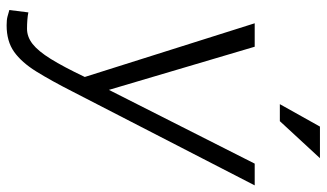

<svg xmlns="http://www.w3.org/2000/svg" viewBox="-218 -514 962 565"><g transform="rotate(90 262.5 -231.0)"><path d="M54 230Q38 230 28.5 227.5Q19 225 9 222L16 166Q25 168 38 169Q51 170 64 170Q88 170 109 153.5Q130 137 153 100Q176 63 206 0L48 -500H117L244 -71L461 -500H525L250 34Q217 99 190 142.5Q163 186 132 208Q101 230 54 230ZM336 -574H286L352 -692H445Z"/></g></svg>

Font: Inclusive Sans Light
Style: Italic
Weight: 300
Italic angle: -7°
Designer: Olivia King
Foundry: Olivia King
Version: Version 2.004